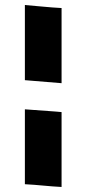

<svg xmlns="http://www.w3.org/2000/svg" viewBox="-20 -733 344 764"><path d="M225 -701V-402L79 -414V-713Q116 -710 152 -706.5Q188 -703 225 -701ZM225 -287V11Q188 9 152 5.5Q116 2 79 0V-298Q183 -291 203 -289Q223 -287 225 -287Z"/></svg>

Font: Palanquin Dark Medium
Style: Regular
Weight: 500
Designer: Pria Ravichandran
Version: Version 1.001